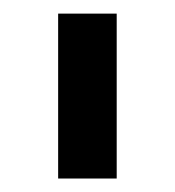

<svg xmlns="http://www.w3.org/2000/svg" viewBox="-20 -727 257 282"><path d="M65.4 -464.8H151.4V-707H65.4Z"/></svg>

Font: Wanted Sans
Style: Regular
Weight: 400
Designer: Original Design by Kil Hyung-jin and Kang Hanbin, Wanted Lab, Inc; Hangeul from Source Han Sans by Jang Soo-young and Ka
Foundry: Wanted Lab, Inc.
Version: Version 1.001;Glyphs 3.2 (3227)